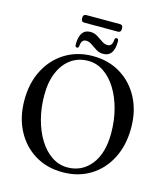

<svg xmlns="http://www.w3.org/2000/svg" viewBox="-135 -1038 992 1151"><g transform="rotate(15 361.5 -462.5)"><path d="M359.5 -709.5Q457.5 -709.5 532.2 -663.5Q607 -617.5 649 -537Q691 -456.5 691 -352.5Q691 -244 649 -162.2Q607 -80.5 532.8 -35Q458.5 10.5 361 10.5Q263.5 10.5 188.8 -35.2Q114 -81 71.8 -162Q29.5 -243 29.5 -349Q29.5 -456 72 -537.2Q114.5 -618.5 189 -664Q263.5 -709.5 359.5 -709.5ZM583.5 -291Q583.5 -368 565.5 -437.2Q547.5 -506.5 514.8 -559.8Q482 -613 437.2 -643.8Q392.5 -674.5 339.5 -674.5Q279.5 -674.5 234 -642.5Q188.5 -610.5 162.8 -551Q137 -491.5 137 -409Q137 -331 155 -261.8Q173 -192.5 205.8 -139.2Q238.5 -86 283.5 -55.5Q328.5 -25 382 -25Q471.5 -25 527.5 -95.2Q583.5 -165.5 583.5 -291ZM413.5 -738Q389 -738 369 -750.5Q349 -763 331.2 -775.5Q313.5 -788 295.5 -788Q266 -788 263.5 -746Q261.5 -733.5 252 -733.5Q240.5 -733.5 240.5 -751Q240.5 -845.5 307 -845.5Q331.5 -845.5 351.2 -833Q371 -820.5 388.8 -808Q406.5 -795.5 425 -795.5Q454.5 -795.5 456.5 -837.5Q458.5 -850 468.5 -850Q480 -850 480 -832.5Q480 -738 413.5 -738ZM236.5 -913Q236.5 -936.5 255.5 -936.5H465Q484 -936.5 484 -913Q484 -889.5 465 -889.5H255.5Q236.5 -889.5 236.5 -913Z"/></g></svg>

Font: Fraunces 144pt S050
Style: Regular
Weight: 400
Version: Version 1.000; ttfautohint (v1.8.3)